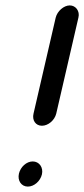

<svg xmlns="http://www.w3.org/2000/svg" viewBox="-20 -659 311 710"><path d="M188 -239 270 -594C276 -618 260 -639 238 -639C216 -639 192 -618 186 -594L104 -239C98 -214 112 -194 135 -194C158 -194 182 -214 188 -239ZM50 -17C44 9 59 31 83 31C106 31 129 11 135 -14C141 -40 125 -62 101 -62C78 -62 56 -42 50 -17Z"/></svg>

Font: Electronic
Style: CircIt
Weight: 900
Version: Version 1.011